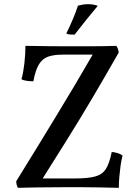

<svg xmlns="http://www.w3.org/2000/svg" viewBox="-20 -898 671 921"><path d="M102 -678Q117 -678 147.5 -677.5Q178 -677 214.5 -676.5Q251 -676 286 -676Q321 -676 346 -676Q379 -676 409.5 -676Q440 -676 471.5 -676.5Q503 -677 538 -678Q542 -673 545.5 -664Q549 -655 549 -645Q487 -536 425.5 -432Q364 -328 301 -227Q238 -126 174 -25L164 -42H339Q400 -42 435 -51Q470 -60 487.5 -87Q505 -114 516 -169Q549 -166 568 -152Q562 -130 558.5 -104Q555 -78 552.5 -50.5Q550 -23 550 3Q501 2 459 1Q417 0 376 0Q335 0 289 0Q220 0 158.5 1Q97 2 66 3Q62 -4 60 -11.5Q58 -19 58 -29Q106 -106 153 -183Q200 -260 247 -337Q294 -414 340 -491.5Q386 -569 431 -647L442 -636H283Q239 -636 211.5 -626.5Q184 -617 167 -589.5Q150 -562 140 -508Q127 -508 110 -510Q93 -512 83 -518Q92 -550 97 -594Q102 -638 102 -678ZM338 -732Q325 -732 316 -732.5Q307 -733 298 -737Q315 -772 329.5 -806Q344 -840 354 -871Q366 -874 378 -876Q390 -878 402 -878Q428 -878 449 -870Q422 -838 395.5 -805Q369 -772 338 -732Z"/></svg>

Font: Vollkorn
Style: Regular
Weight: 400
Designer: Friedrich Althausen
Foundry: Friedrich Althausen
Version: Version 4.104